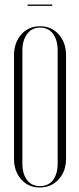

<svg xmlns="http://www.w3.org/2000/svg" viewBox="-20 -822 351 849"><path d="M211 -802V-796H102V-802ZM42 -120V-578Q42 -633 74 -669.5Q106 -706 157 -706Q208 -706 240 -669.5Q272 -633 272 -578V-120Q272 -65 239.5 -29Q207 7 156 7Q105 7 73.5 -29Q42 -65 42 -120ZM79 -598V-99Q79 -53 99.5 -26Q120 1 157 1Q194 1 214.5 -26Q235 -53 235 -99V-598Q235 -645 214.5 -672.5Q194 -700 157 -700Q121 -700 100 -672Q79 -644 79 -598Z"/></svg>

Font: Moniqa ExtLt Narrow Display
Style: Regular
Weight: 200
Width: 4
Designer: Rajesh Rajput
Foundry: Rajesh Rajput
Version: Version 1.000